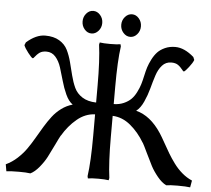

<svg xmlns="http://www.w3.org/2000/svg" viewBox="-55 -865 1029 935"><g transform="rotate(5 459.0 -397.5)"><path d="M416 -361.8V-444.8Q416 -568.8 405.8 -644L408.2 -654.8Q426.3 -651.9 459 -651.9Q491.2 -651.9 509.8 -654.8L512.2 -644Q502 -574.2 502 -444.8V-361.8Q529.3 -362.3 550.8 -371.8Q572.3 -381.3 586.2 -395Q600.1 -408.7 610.8 -429.9Q621.6 -451.2 627.2 -469.7Q632.8 -488.3 638.2 -513.2Q643.1 -536.1 648.7 -554Q654.3 -571.8 665.5 -593.8Q676.8 -615.7 690.7 -630.4Q704.6 -645 726.8 -655Q749 -665 776.9 -665Q821.3 -665 868.2 -624L874 -609.9Q868.7 -595.2 851.8 -573.7Q835 -552.2 829.1 -549.8L825.2 -550.8Q809.6 -570.8 797.1 -579.3Q784.7 -587.9 764.2 -587.9Q737.3 -587.9 719.5 -568.1Q701.7 -548.3 691.7 -517.1Q681.6 -485.8 672.9 -452.9Q664.1 -419.9 649.4 -387.5Q634.8 -355 613.8 -338.9Q684.6 -321.3 737.8 -240.2Q748 -224.6 763.9 -196Q779.8 -167.5 792.7 -145.8Q805.7 -124 823.7 -99.4Q841.8 -74.7 864.5 -55.2Q887.2 -35.6 914.1 -23.9L908.2 9.8Q888.7 6.8 846.2 6.8Q810.5 6.8 791 9.8Q769.5 -0.5 748 -26.6Q726.6 -52.7 713.6 -77.4Q700.7 -102.1 683.6 -138.2Q666.5 -174.3 659.2 -187V-186Q630.4 -234.9 590.1 -268.6Q549.8 -302.2 502 -304.2V-200.2Q502 -76.2 512.2 -1L509.8 9.8Q491.2 6.8 459 6.8Q426.3 6.8 408.2 9.8L405.8 -1Q416 -72.3 416 -200.2V-304.2Q368.2 -302.2 327.9 -268.6Q287.6 -234.9 258.8 -186V-187Q251.5 -174.3 234.4 -138.2Q217.3 -102.1 204.3 -77.4Q191.4 -52.7 169.9 -26.6Q148.4 -0.5 127 9.8Q107.4 6.8 71.8 6.8Q29.3 6.8 9.8 9.8L3.9 -23.9Q34.2 -38.1 59.6 -61.5Q85 -85 103 -110.8Q121.1 -136.7 137.7 -165.5Q154.3 -194.3 170.9 -221.7Q187.5 -249 205.6 -272.7Q223.6 -296.4 248.5 -314.9Q273.4 -333.5 303.2 -341.8Q282.7 -356.4 268.3 -387.9Q253.9 -419.4 244.9 -452.4Q235.8 -485.4 225.8 -516.6Q215.8 -547.9 198 -567.9Q180.2 -587.9 153.8 -587.9Q133.3 -587.9 120.8 -579.3Q108.4 -570.8 92.8 -550.8L88.9 -549.8Q83 -552.2 66.2 -573.7Q49.3 -595.2 43.9 -609.9L49.8 -624Q96.7 -665 141.1 -665Q182.6 -665 210.2 -648.4Q237.8 -631.8 250.7 -605.5Q263.7 -579.1 272 -547.1Q280.3 -515.1 288.3 -482.9Q296.4 -450.7 308.8 -423.8Q321.3 -397 348.1 -379.9Q375 -362.8 416 -361.8ZM519.3 -711.2Q504.9 -727.5 504.9 -750Q504.9 -772.5 519.3 -788.8Q533.7 -805.2 553.2 -805.2Q572.8 -805.2 586.9 -788.8Q601.1 -772.5 601.1 -750Q601.1 -727.5 586.9 -711.2Q572.8 -694.8 553.2 -694.8Q533.7 -694.8 519.3 -711.2ZM330.1 -711.2Q315.9 -727.5 315.9 -750Q315.9 -772.5 330.1 -788.8Q344.2 -805.2 363.8 -805.2Q383.3 -805.2 397.7 -788.8Q412.1 -772.5 412.1 -750Q412.1 -727.5 397.7 -711.2Q383.3 -694.8 363.8 -694.8Q344.2 -694.8 330.1 -711.2Z"/></g></svg>

Font: Linear Smooth Low Contrast
Style: Regular
Weight: 500
Designer: Philipp H. Poll, Flanker
Foundry: Philipp H. Poll, reworked by Flanker
Version: Version 1.010 | FøM Fix